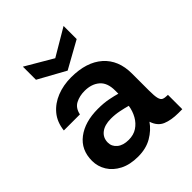

<svg xmlns="http://www.w3.org/2000/svg" viewBox="-205 -835 964 964"><g transform="rotate(-45 277.5 -352.5)"><path d="M212 12Q155 12 115 -8.5Q75 -29 54 -63Q33 -97 33 -137Q33 -215 89.5 -258Q146 -301 238 -301Q280 -301 312.5 -294.5Q345 -288 365 -282V-305Q365 -360 334.5 -386Q304 -412 255 -412Q219 -412 191 -397.5Q163 -383 155 -345H41Q47 -399 77 -435Q107 -471 153.5 -489.5Q200 -508 255 -508Q364 -508 424.5 -454.5Q485 -401 485 -305V-184Q485 -146 489.5 -128.5Q494 -111 504.5 -106.5Q515 -102 532 -102H537V0H510Q459 0 424.5 -14.5Q390 -29 376 -72Q351 -36 310 -12Q269 12 212 12ZM238 -81Q273 -81 298 -97.5Q323 -114 338.5 -141.5Q354 -169 359 -202Q338 -208 309 -214Q280 -220 250 -220Q205 -220 179.5 -200Q154 -180 154 -146Q154 -118 176.5 -99.5Q199 -81 238 -81ZM267 -544 122 -624V-717L267 -632L411 -717V-624Z"/></g></svg>

Font: Host Grotesk SemiBold
Style: Regular
Weight: 600
Designer: Doukan Karapınar
Foundry: Element Type
Version: Version 1.003